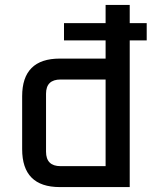

<svg xmlns="http://www.w3.org/2000/svg" viewBox="-20 -760 624 780"><path d="M70 -154V-369Q70 -522 223 -522H409V-596H240V-666H409V-740H507V-666H576V-596H507V0H223Q70 0 70 -154ZM167 -144Q167 -85 226 -85H409V-437H226Q167 -437 167 -379Z"/></svg>

Font: Oxanium Medium
Style: Regular
Weight: 500
Designer: Severin Meyer
Version: Version 1.001